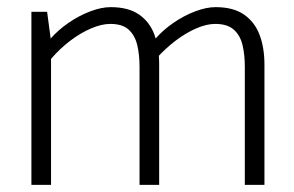

<svg xmlns="http://www.w3.org/2000/svg" viewBox="-20 -518 824 538"><path d="M123 0V-353Q148 -382 177 -404Q206 -426 235.5 -438.5Q265 -451 289 -451Q323 -451 340.5 -435Q358 -419 364.5 -392Q371 -365 371 -331V0H426V-337Q426 -384 413 -420Q400 -456 370 -477Q340 -498 290 -498Q264 -498 232.5 -486Q201 -474 172 -454Q143 -434 122 -410L112 -485H68V0ZM417 -353Q443 -382 472 -404Q501 -426 530 -438.5Q559 -451 583 -451Q617 -451 635 -435Q653 -419 659.5 -392Q666 -365 666 -331V0H721V-337Q721 -384 707.5 -420Q694 -456 664 -477Q634 -498 584 -498Q558 -498 526.5 -486Q495 -474 466 -454Q437 -434 416 -410Z"/></svg>

Font: Catamaran ExtraLight
Style: Regular
Weight: 250
Designer: Pria Ravichandran
Version: Version 2.000